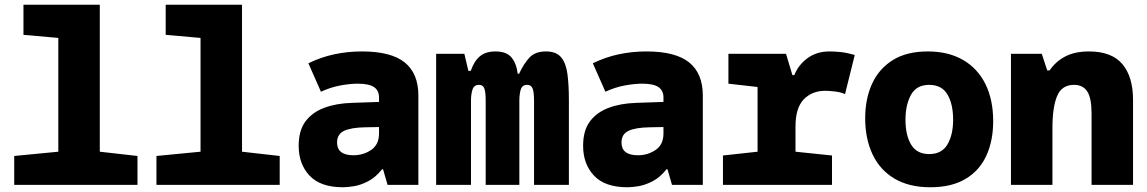

<svg xmlns="http://www.w3.org/2000/svg" viewBox="-20 -780 4840 810"><path d="M40 0V-122L226 -140V-620L79 -633V-760H401V-140L560 -122V0Z M640 0V-122L826 -140V-620L679 -633V-760H1001V-140L1160 -122V0Z M1427 10Q1332 10 1286 -39Q1240 -88 1240 -165Q1240 -229 1268.5 -267.5Q1297 -306 1347.5 -325Q1398 -344 1464 -346L1579 -350V-369Q1579 -398 1558 -412.5Q1537 -427 1489 -427Q1457 -427 1416 -419.5Q1375 -412 1334 -393L1281 -513Q1334 -539 1390.5 -551Q1447 -563 1507 -563Q1630 -563 1687.5 -516.5Q1745 -470 1745 -377V0H1615L1596 -66H1592Q1564 -31 1532.5 -15Q1501 1 1473.5 5.5Q1446 10 1427 10ZM1471 -125Q1513 -125 1546 -147.5Q1579 -170 1579 -217V-244L1521 -243Q1461 -242 1431.5 -228Q1402 -214 1402 -179Q1402 -125 1471 -125Z M1820 0V-553H1939L1956 -481H1966Q1980 -522 2004.5 -542.5Q2029 -563 2070 -563Q2117 -563 2138 -537.5Q2159 -512 2164 -469H2170Q2190 -512 2214 -537.5Q2238 -563 2283 -563Q2327 -563 2347.5 -538Q2368 -513 2374 -467Q2380 -421 2380 -358V0H2233V-355Q2233 -393 2226.5 -407.5Q2220 -422 2204 -422Q2183 -422 2177 -402.5Q2171 -383 2171 -354V0H2029V-355Q2029 -393 2023 -407.5Q2017 -422 2001 -422Q1980 -422 1973.5 -402.5Q1967 -383 1967 -355V0Z M2627 10Q2532 10 2486 -39Q2440 -88 2440 -165Q2440 -229 2468.5 -267.5Q2497 -306 2547.5 -325Q2598 -344 2664 -346L2779 -350V-369Q2779 -398 2758 -412.5Q2737 -427 2689 -427Q2657 -427 2616 -419.5Q2575 -412 2534 -393L2481 -513Q2534 -539 2590.5 -551Q2647 -563 2707 -563Q2830 -563 2887.5 -516.5Q2945 -470 2945 -377V0H2815L2796 -66H2792Q2764 -31 2732.5 -15Q2701 1 2673.5 5.5Q2646 10 2627 10ZM2671 -125Q2713 -125 2746 -147.5Q2779 -170 2779 -217V-244L2721 -243Q2661 -242 2631.5 -228Q2602 -214 2602 -179Q2602 -125 2671 -125Z M3030 0V-124L3176 -140V-413L3053 -427V-553H3296L3323 -463H3331Q3348 -506 3386.5 -534.5Q3425 -563 3480 -563Q3494 -563 3520.5 -561Q3547 -559 3586 -548L3545 -383Q3528 -391 3502.5 -394Q3477 -397 3462 -397Q3406 -397 3371 -361Q3336 -325 3336 -246V-140L3490 -124V0Z M3905 10Q3815 10 3753.5 -26.5Q3692 -63 3661 -129Q3630 -195 3630 -281Q3630 -363 3659 -426.5Q3688 -490 3746.5 -526.5Q3805 -563 3894 -563Q3981 -563 4043 -527Q4105 -491 4137.5 -425Q4170 -359 4170 -269Q4170 -186 4141 -123Q4112 -60 4053 -25Q3994 10 3905 10ZM3900 -130Q3953 -130 3977 -170.5Q4001 -211 4001 -275Q4001 -341 3977 -381.5Q3953 -422 3900 -422Q3846 -422 3823 -379.5Q3800 -337 3800 -275Q3800 -209 3824 -169.5Q3848 -130 3900 -130Z M4245 0V-553H4375L4398 -483H4408Q4434 -521 4474.5 -542Q4515 -563 4574 -563Q4670 -563 4715 -509.5Q4760 -456 4760 -359V0H4585V-301Q4585 -366 4567 -394Q4549 -422 4511 -422Q4459 -422 4439.5 -374.5Q4420 -327 4420 -241V0Z"/></svg>

Font: Noto Sans Mono Black
Style: Regular
Weight: 900
Designer: Monotype Design Team
Foundry: Monotype Imaging Inc.
Version: Version 2.014